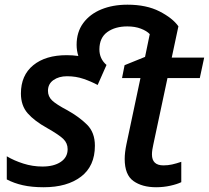

<svg xmlns="http://www.w3.org/2000/svg" viewBox="-20 -785 887 815"><path d="M165.5 9.8Q114.7 9.8 76.9 1.2Q39.1 -7.3 8.8 -23.4V-121.6Q40 -103 79.3 -90.6Q118.7 -78.1 160.2 -78.1Q208.5 -78.1 237.8 -97.7Q267.1 -117.2 267.1 -151.9Q267.1 -177.2 248.8 -195.1Q230.5 -212.9 179.7 -241.7Q126 -271.5 97.4 -304.2Q68.8 -336.9 68.8 -388.2Q68.8 -465.3 121.1 -508.1Q173.3 -550.8 263.2 -550.8Q288.1 -550.8 312.5 -547.4Q305.2 -570.3 305.2 -594.7Q305.2 -648.9 333.3 -687Q361.3 -725.1 409.9 -745.1Q458.5 -765.1 521 -765.1Q601.6 -765.1 657.2 -736.6Q712.9 -708 737.3 -673.3L709 -540.5H846.7L828.1 -453.6H690.9L630.9 -171.9Q628.4 -161.6 626.7 -150.1Q625 -138.7 625 -129.4Q625 -83 673.8 -83Q692.9 -83 710.4 -86.9Q728 -90.8 749.5 -98.1V-11.7Q731.4 -2.9 702.6 3.4Q673.8 9.8 642.6 9.8Q583.5 9.8 546.4 -16.6Q509.3 -43 509.3 -110.4Q509.3 -137.2 516.6 -172.4L576.2 -453.6H498L508.8 -508.3L595.7 -543.5L615.7 -640.1Q603 -653.8 578.1 -663.3Q553.2 -672.9 520.5 -672.9Q468.8 -672.9 435.5 -648.9Q402.3 -625 401.9 -575.7Q401.9 -535.2 432.1 -509.3L394.5 -424.3Q367.2 -439 334.7 -450.2Q302.2 -461.4 264.6 -461.4Q230 -461.4 206.8 -445.1Q183.6 -428.7 183.6 -399.4Q183.6 -375.5 201.2 -358.6Q218.8 -341.8 266.1 -316.9Q315.9 -289.1 349.4 -255.9Q382.8 -222.7 382.8 -166.5Q382.8 -80.1 324 -35.2Q265.1 9.8 165.5 9.8Z"/></svg>

Font: Open Sans SemiBold
Style: Italic
Weight: 600
Italic angle: -12°
Designer: Monotype Design Team
Foundry: Monotype Imaging Inc.
Version: Version 3.003; ttfautohint (v1.8.4)